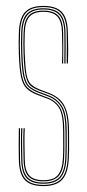

<svg xmlns="http://www.w3.org/2000/svg" viewBox="-20 -625 296 650"><path d="M126.8 5Q83 5 63.8 -15.9Q44.5 -36.8 43.8 -85Q43.5 -112 43.2 -133.5Q43 -155 43.8 -191H47.8Q47.2 -151.2 47.4 -130.4Q47.5 -109.5 47.8 -85Q48.5 -39 66.9 -19Q85.2 1 126.8 1Q167.5 1 186.8 -18.9Q206 -38.8 208.8 -85.2Q209.8 -100 209.9 -115.2Q210 -130.5 209.9 -146.5Q209.8 -162.5 209.8 -179Q209.8 -240 193.8 -267.2Q177.8 -294.5 144.5 -306.8L115.5 -317.5Q95.8 -324.8 84.2 -334.1Q72.8 -343.5 67.1 -367.5Q61.5 -391.5 59.8 -442.5Q59 -462.5 59.1 -477.8Q59.2 -493 59.8 -513.5Q61 -553.8 76.4 -571.4Q91.8 -589 126.8 -589Q162 -589 177.6 -571.6Q193.2 -554.2 193.8 -514Q194.2 -487.8 194.2 -466.9Q194.2 -446 193.8 -410H189.8Q191.2 -441.2 190.8 -467Q190.2 -492.8 189.8 -513.8Q189.2 -552 174.6 -568.5Q160 -585 126.8 -585Q94.2 -585 79.6 -568.4Q65 -551.8 63.8 -513.5Q63 -488.8 63.1 -475Q63.2 -461.2 63.8 -442.8Q65.5 -397.2 69.6 -374Q73.8 -350.8 84.6 -340.1Q95.5 -329.5 117 -321.2L145.8 -310.2Q166.8 -302.2 182 -288.5Q197.2 -274.8 205.5 -248.9Q213.8 -223 213.8 -179Q213.8 -163 213.9 -146.9Q214 -130.8 213.9 -115.1Q213.8 -99.5 212.8 -85Q209.8 -36.8 189.8 -15.9Q169.8 5 126.8 5ZM126.8 -3Q87.2 -3 69.9 -22.1Q52.5 -41.2 51.8 -85.2Q51.5 -111 51 -136.9Q50.5 -162.8 51.8 -191H55.8Q54.2 -159.5 54.9 -133.2Q55.5 -107 55.8 -85.2Q56.2 -43.5 72.9 -25.2Q89.5 -7 126.8 -7Q164 -7 181.1 -25.2Q198.2 -43.5 200.8 -85.8Q202 -108 201.9 -130.2Q201.8 -152.5 201.8 -179Q201.8 -237.5 187 -262.6Q172.2 -287.8 141.5 -299.2L112.8 -310Q88.8 -319 76.2 -330.9Q63.8 -342.8 58.6 -368Q53.5 -393.2 51.8 -442.2Q51 -462.5 51.1 -478.1Q51.2 -493.8 51.8 -513.8Q53 -558.5 70.6 -577.8Q88.2 -597 126.8 -597Q166.2 -597 183.6 -577.8Q201 -558.5 201.8 -514Q202.2 -487.8 202.2 -466.9Q202.2 -446 201.8 -410H197.8Q198.2 -449.8 198.2 -470Q198.2 -490.2 197.8 -514Q197.2 -556.5 180.5 -574.8Q163.8 -593 126.8 -593Q90 -593 73.5 -574.5Q57 -556 55.8 -513.5Q55.2 -493.5 55.1 -477.6Q55 -461.8 55.8 -442.5Q57.5 -391.2 63.1 -366.6Q68.8 -342 80.9 -331.9Q93 -321.8 114 -313.8L143 -302.8Q173.5 -291.2 189.6 -266.1Q205.8 -241 205.8 -179Q205.8 -153.2 205.9 -130.4Q206 -107.5 204.8 -85.5Q202 -42 184.2 -22.5Q166.5 -3 126.8 -3ZM126.8 -11Q91.5 -11 75.9 -28.2Q60.2 -45.5 59.8 -85.5Q59.5 -105.5 58.9 -132.1Q58.2 -158.8 59.8 -191H63.8Q62.5 -161.5 63 -135Q63.5 -108.5 63.8 -85.5Q64.2 -47.8 78.9 -31.4Q93.5 -15 126.8 -15Q161.8 -15 176.1 -32.6Q190.5 -50.2 192.8 -86.2Q194.2 -109.5 194 -132.1Q193.8 -154.8 193.8 -179Q193.8 -236.2 180.2 -258.9Q166.8 -281.5 138.8 -291.8L109.8 -302.5Q84 -312 70.4 -325.2Q56.8 -338.5 51.1 -365.2Q45.5 -392 43.8 -442Q43 -462.2 43.1 -478.2Q43.2 -494.2 43.8 -514Q45.2 -562.8 64.5 -583.9Q83.8 -605 126.8 -605Q170.5 -605 189.8 -583.9Q209 -562.8 209.8 -514Q210.2 -493 210.8 -467.5Q211.2 -442 209.8 -410H205.8Q206.2 -449.5 206.2 -470Q206.2 -490.5 205.8 -514Q205 -559.8 187.1 -580.4Q169.2 -601 126.8 -601Q85 -601 67.1 -580.4Q49.2 -559.8 47.8 -513.8Q47 -489.5 47.1 -474.6Q47.2 -459.8 47.8 -442Q49.5 -393.2 54.8 -367.4Q60 -341.5 73.1 -328.6Q86.2 -315.8 111.2 -306.2L140.2 -295.2Q169.5 -284.2 183.6 -260.4Q197.8 -236.5 197.8 -179Q197.8 -162.2 197.9 -146.4Q198 -130.5 197.9 -115.4Q197.8 -100.2 196.8 -85.5Q194.2 -45.8 178 -28.4Q161.8 -11 126.8 -11Z"/></svg>

Font: Big Shoulders Inline Display Thin Thin
Style: Regular
Weight: 250
Version: Version 2.002